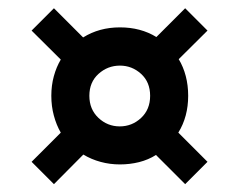

<svg xmlns="http://www.w3.org/2000/svg" viewBox="-20 -520 595 477"><path d="M114 -62.5 58.5 -118 131 -190.5Q120 -209.5 113.8 -232.8Q107.5 -256 107.5 -282Q107.5 -308 113.8 -330.8Q120 -353.5 131 -372L58.5 -444L114 -499.5L186.5 -427Q226.5 -452 278 -452Q329.5 -452 368.5 -428L440 -499.5L495.5 -444L424 -373Q435.5 -354 441.5 -331Q447.5 -308 447.5 -282Q447.5 -230 423 -190.5L495.5 -118L440 -62.5L367.5 -135Q348.5 -123 325.5 -117.2Q302.5 -111.5 278 -111.5Q253 -111.5 230 -117.8Q207 -124 187 -136ZM277.5 -206Q308 -206 330.5 -227Q353 -248 353 -282Q353 -316 330.5 -336.5Q308 -357 278 -357Q247.5 -357 224.8 -336.5Q202 -316 202 -282Q202 -248.5 224.5 -227.2Q247 -206 277.5 -206Z"/></svg>

Font: Mohave SemiBold
Style: Regular
Weight: 600
Designer: Gumpita Rahayu
Foundry: Tokotype
Version: Version 2.003